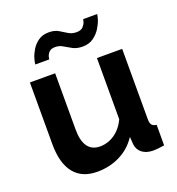

<svg xmlns="http://www.w3.org/2000/svg" viewBox="-134 -839 885 958"><g transform="rotate(-20 309.0 -360.0)"><path d="M56 -196V-524H190V-225Q190 -165 212 -134.5Q234 -104 277 -104Q303 -104 328.5 -114.5Q354 -125 375.5 -146Q397 -167 412 -199V-524H546V-150Q546 -129 553.5 -120Q561 -111 578 -109V0Q558 3 544.5 4.5Q531 6 520 6Q484 6 461.5 -10.5Q439 -27 435 -56L432 -98Q397 -45 342 -17.5Q287 10 221 10Q140 10 98 -42.5Q56 -95 56 -196ZM365 -602Q335 -602 313.5 -613.5Q292 -625 274 -636Q256 -647 234 -647Q212 -647 201.5 -635.5Q191 -624 188.5 -612Q186 -600 186 -599H112Q112 -608 118 -629Q124 -650 137.5 -672.5Q151 -695 173.5 -711Q196 -727 229 -727Q260 -727 280 -715Q300 -703 318.5 -691.5Q337 -680 361 -680Q385 -680 396 -692Q407 -704 410.5 -716Q414 -728 414 -730H488Q488 -723 482 -703Q476 -683 461.5 -659.5Q447 -636 423.5 -619Q400 -602 365 -602Z"/></g></svg>

Font: Raleway Thin
Style: Bold
Weight: 700
Version: Version 4.026